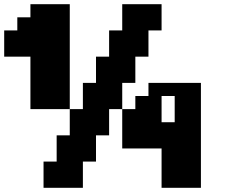

<svg xmlns="http://www.w3.org/2000/svg" viewBox="-20 -895 1102 915"><path d="M750 0H937.5V-500H687.5V-437.5H625V-375H562.5V-187.5H750ZM187.5 0H375V-125H437.5V-250H500V-375H562.5V-500H625V-625H687.5V-750H750V-875H562.5V-750H500V-625H437.5V-500H375V-375H312.5V-250H250V-125H187.5ZM812.5 -312.5H750V-437.5H812.5ZM312.5 -375V-875H125V-812.5H62.5V-750H0V-625H125V-375Z"/></svg>

Font: Faithful 32x
Style: Semibold
Weight: 400
Foundry: Faithful Resource Pack
Version: Version 1.0; January 27, 2023